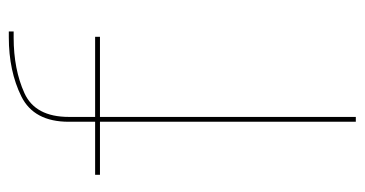

<svg xmlns="http://www.w3.org/2000/svg" viewBox="-216 -612 828 436"><g transform="rotate(-90 198.0 -394.0)"><path d="M139.5 0H150.5V-581H332.5V-592H150.5V-651.5Q150.5 -728 204.5 -752.5Q258.5 -777 330.5 -777H344.5V-788H331.5Q254.5 -788 197 -759.5Q139.5 -731 139.5 -652V-592H19V-581H139.5Z"/></g></svg>

Font: Anybody Thin
Style: Regular
Weight: 100
Designer: Tyler Finck
Foundry: Etcetera Type Company
Version: Version 1.114;gftools[0.9.25]